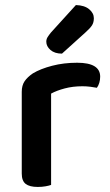

<svg xmlns="http://www.w3.org/2000/svg" viewBox="-20 -733 434 759"><path d="M182 -363V-222H66V-370Q66 -395 77 -411.5Q88 -428 110 -443Q140 -461 186 -473Q232 -485 285 -485Q376 -485 376 -430Q376 -417 372.5 -405.5Q369 -394 363 -386Q353 -388 337.5 -390Q322 -392 306 -392Q268 -392 236 -383.5Q204 -375 182 -363ZM66 -264 182 -257V-2Q174 1 160 3.5Q146 6 129 6Q97 6 81.5 -6Q66 -18 66 -47ZM181 -604 280 -713Q314 -712 332.5 -696.5Q351 -681 351 -661Q351 -644 343.5 -632.5Q336 -621 318 -605L225 -521Q196 -521 179.5 -535.5Q163 -550 163 -568Q163 -578 168 -586Q173 -594 181 -604Z"/></svg>

Font: BalooTamma2SemiBold
Style: Regular
Weight: 600
Designer: Divya Kowshik, Shuchita Grover and Ek Type
Foundry: Ek Type
Version: Version 1.700